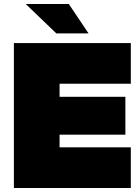

<svg xmlns="http://www.w3.org/2000/svg" viewBox="-20 -934 698 954"><path d="M49 -720H630V-518H276V-453H603V-265H276V-202H630V0H49ZM260 -768 108 -914H322L420 -768Z"/></svg>

Font: Aspekta 1000
Style: Regular
Weight: 1000
Designer: Ivo Dolenc
Version: Version 2.000